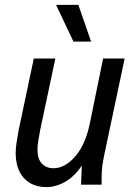

<svg xmlns="http://www.w3.org/2000/svg" viewBox="-20 -754 555 784"><path d="M44 -131Q44 -148 48 -174Q52 -200 56 -222L118 -515H206L144 -223Q140 -201 136.5 -180.5Q133 -160 133 -142Q133 -105 151 -86Q169 -67 198 -67Q245 -67 287 -115Q329 -163 347 -251L401 -515H489L406 -123Q401 -99 398 -77.5Q395 -56 395 -32V0H311L314 -78Q286 -35 247.5 -12.5Q209 10 170 10Q112 10 78 -26.5Q44 -63 44 -131ZM209 -734H300L352 -584H280Z"/></svg>

Font: Radio Canada Condensed
Style: Italic
Weight: 400
Width: 3
Italic angle: -12°
Designer: Charles Daoud, Etienne Aubert Bonn, Alexandre Saumier Demers, Jacques Le Bailly
Foundry: Radio-Canada
Version: Version 2.104; ttfautohint (v1.8.4.7-5d5b);gftools[0.9.28.de